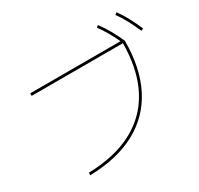

<svg xmlns="http://www.w3.org/2000/svg" viewBox="-179 -1074 1358 1312"><g transform="rotate(-30 500.0 -417.5)"><path d="M176 0Q490 -8 655 -176.5Q820 -345 820 -658L830 -650H100V-670H830L840 -658Q840 -444 763.5 -294.5Q687 -145 539 -65Q391 15 176 20ZM822 -650Q796 -707 771.5 -750Q747 -793 719 -831L734 -843Q766 -800 791 -755.5Q816 -711 840 -658ZM972 -660Q947 -717 923.5 -761Q900 -805 872 -843L888 -855Q919 -812 943 -766.5Q967 -721 990 -668Z"/></g></svg>

Font: M PLUS 2 Thin
Style: Regular
Weight: 100
Designer: Coji Morishita
Foundry: UNDERFOREST DESIGN
Version: Version 1.001